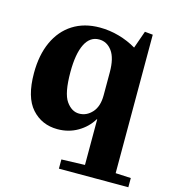

<svg xmlns="http://www.w3.org/2000/svg" viewBox="-114 -673 872 967"><g transform="rotate(15 322.0 -189.0)"><path d="M282 152 404 148V-90H402Q375 -45 328 -17.5Q281 10 223 10Q141 10 88.5 -48.5Q36 -107 36 -233Q36 -327 67.5 -396Q99 -465 158 -502.5Q217 -540 298 -540Q349 -540 398.5 -526Q448 -512 490 -487L522 -578L564 -574V148L644 152V200H282ZM308 -94Q347 -94 375.5 -125.5Q404 -157 404 -215V-335Q404 -409 377.5 -445Q351 -481 310 -481Q262 -481 237 -430.5Q212 -380 212 -285Q212 -175 240.5 -134.5Q269 -94 308 -94Z"/></g></svg>

Font: Minipax
Style: Bold
Weight: 700
Designer: Raphaël Ronot, Igor Stepanchenko (Cyrillic)
Foundry: steppetype
Version: Version 1.002